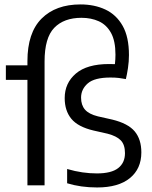

<svg xmlns="http://www.w3.org/2000/svg" viewBox="-20 -838 689 868"><path d="M419 9.5Q345.5 9.5 283.5 -9.5V-74Q319.5 -63.5 352.5 -58.8Q385.5 -54 418 -54Q483.5 -54 514.2 -78Q545 -102 545 -145.5Q545 -184 526 -203.5Q507 -223 466.5 -233.5L402.5 -248Q332.5 -264.5 302.5 -301Q272.5 -337.5 272.5 -394.5Q272.5 -462.5 323 -505.5Q373.5 -548.5 473 -548.5Q485.5 -548.5 499.5 -548Q502 -570 502 -591Q502 -653 481.8 -689.5Q461.5 -726 426.8 -741.8Q392 -757.5 348.5 -757.5Q269 -757.5 225.2 -712.2Q181.5 -667 181.5 -560V0H104V-477H6.5V-542.5H104V-561.5Q104 -690 168 -754Q232 -818 344 -818Q407 -818 456.5 -794.8Q506 -771.5 534.5 -721.2Q563 -671 563 -589Q563 -560 558.5 -530.2Q554 -500.5 549 -480.5Q533.5 -483.5 517.5 -485.5Q501.5 -487.5 479.5 -487.5Q407 -487.5 376.8 -461Q346.5 -434.5 346.5 -396.5Q346.5 -363 364.2 -342.5Q382 -322 422.5 -312L487 -297.5Q559 -280 589 -244Q619 -208 619 -149Q619 -75 567.2 -32.8Q515.5 9.5 419 9.5Z"/></svg>

Font: Encode Sans SmCnd
Style: Regular
Weight: 400
Width: 4
Designer: Multiple Designers
Foundry: Impallari Type
Version: Version 3.002; ttfautohint (v1.8.3) -l 8 -r 50 -G 200 -x 14 